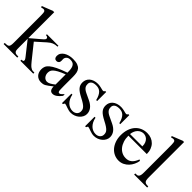

<svg xmlns="http://www.w3.org/2000/svg" viewBox="79 -1485 2288 2288"><g transform="rotate(45 1223.5 -340.5)"><path d="M288.6 0V-18.6Q302.7 -18.6 309.6 -20.8Q316.4 -22.9 318.8 -29.8Q320.3 -33.7 320.3 -37.6Q320.3 -42 318.6 -46.9Q316.9 -51.8 312.7 -58.3Q308.6 -64.9 301.3 -74.2L164.6 -247.1V-101.1Q164.6 -85 165 -74.2Q165.5 -63.5 166.7 -55.9Q168 -48.3 169.9 -43.5Q171.9 -38.6 175.3 -34.7Q179.7 -29.8 183.8 -26.6Q188 -23.4 194.3 -21.5Q200.7 -19.5 210.4 -19Q220.2 -18.6 235.8 -18.6V0H6.3V-18.6Q29.8 -18.6 44.9 -21.2Q60.1 -23.9 68.4 -32.7Q75.2 -40 78.1 -55.7Q81.1 -71.3 81.1 -98.1V-505.4Q81.1 -543.9 80.6 -565.9Q80.1 -587.9 78.6 -599.9Q77.1 -611.8 74.5 -616.5Q71.8 -621.1 67.4 -624.5Q64.5 -627 60.5 -628.9Q56.6 -630.9 50.8 -631.3Q44.9 -631.8 36.6 -630.1Q28.3 -628.4 16.6 -623.5L6.3 -641.1L141.6 -694.8H164.6V-257.8L277.3 -353.5Q293 -366.7 302.2 -375.2Q311.5 -383.8 316.2 -389.6Q320.8 -395.5 322 -399.4Q323.2 -403.3 323.2 -406.7Q323.2 -417 315.4 -423.8Q307.6 -430.7 288.6 -432.1V-447.3H482.9V-432.1Q442.9 -430.7 417 -419.4Q403.8 -414.1 389.4 -404.3Q375 -394.5 357.9 -379.4L240.7 -274.4L357.9 -127.9Q377 -104 389.9 -88.1Q402.8 -72.3 411.9 -62.3Q420.9 -52.2 427.2 -46.4Q433.6 -40.5 439 -36.6Q444.3 -32.7 450 -29.8Q455.6 -26.9 463.9 -22Q468.8 -19.5 479.5 -19Q490.2 -18.6 506.3 -18.6V0Z M944.3 -64.5Q889.2 8.3 837.4 8.3Q826.7 8.3 817.1 4.9Q807.6 1.5 800.5 -6.8Q793.5 -15.1 789.3 -29.1Q785.2 -43 785.2 -64.5Q755.9 -41.5 736.6 -27.1Q717.3 -12.7 702.4 -4.9Q687.5 2.9 674.1 5.6Q660.6 8.3 643.1 8.3Q619.1 8.3 599.6 0.2Q580.1 -7.8 565.9 -22.7Q551.8 -37.6 543.9 -58.8Q536.1 -80.1 536.1 -106Q536.1 -130.9 545.2 -153.3Q554.2 -175.8 581.1 -198.5Q607.9 -221.2 656.7 -245.1Q705.6 -269 785.2 -296.4V-314.9Q785.2 -347.2 780 -369.1Q774.9 -391.1 764.6 -405Q754.4 -418.9 738.8 -425Q723.1 -431.2 701.7 -431.2Q670.9 -431.2 653.3 -415.3Q635.7 -399.4 634.3 -376.5L635.3 -347.2Q636.2 -326.2 624.8 -313.7Q613.3 -301.3 594.7 -301.3Q575.2 -301.3 564.5 -313.7Q553.7 -326.2 553.7 -348.1Q553.7 -374.5 567.1 -395.3Q580.6 -416 603.3 -430.4Q626 -444.8 655.5 -452.4Q685.1 -460 717.3 -460Q765.6 -460 795.2 -449.5Q824.7 -439 840.8 -419.2Q856.9 -399.4 862.1 -371.1Q867.2 -342.8 867.2 -307.6V-155.3Q867.2 -124 868.2 -104Q869.1 -84 869.6 -77.1Q872.1 -64 877 -58.6Q881.8 -53.2 891.1 -53.2Q895.5 -53.2 899.4 -54.4Q903.3 -55.7 908.7 -59.6Q914.1 -63.5 922.4 -71.3Q930.7 -79.1 944.3 -92.8ZM785.2 -267.6Q728.5 -245.6 695.6 -227.3Q662.6 -209 645.5 -192.4Q628.4 -175.8 623.8 -160.4Q619.1 -145 619.1 -128.9Q619.1 -111.3 624.5 -96.7Q629.9 -82 638.9 -71Q647.9 -60.1 660.4 -53.7Q672.9 -47.4 687 -46.9Q706.1 -45.9 730.2 -58.6Q754.4 -71.3 785.2 -96.2Z M1299.3 -112.8Q1299.3 -87.4 1287.1 -64.2Q1274.9 -41 1254.4 -23.4Q1233.9 -5.9 1206.8 4.4Q1179.7 14.6 1149.9 14.6Q1131.8 14.6 1115 10.5Q1098.1 6.3 1082.8 1Q1067.4 -4.4 1054 -9.3Q1040.5 -14.2 1029.3 -15.6Q1023.9 -15.6 1019.5 -7.8Q1015.1 0 1012.2 6.3H996.1V-153.3H1012.2Q1018.6 -119.1 1032 -93.5Q1045.4 -67.9 1063.7 -50.5Q1082 -33.2 1104 -24.4Q1126 -15.6 1149.9 -15.6Q1168 -15.6 1182.1 -21Q1196.3 -26.4 1206.1 -35.4Q1215.8 -44.4 1221.2 -56.4Q1226.6 -68.4 1226.6 -81.5Q1227.1 -98.1 1222.9 -112.1Q1218.8 -126 1206.5 -139.4Q1194.3 -152.8 1172.1 -167.7Q1149.9 -182.6 1113.3 -201.2Q1077.6 -219.7 1054.4 -235.8Q1031.2 -252 1017.8 -268.6Q1004.4 -285.2 999 -302.7Q993.7 -320.3 993.7 -340.8Q993.7 -365.7 1003.2 -387.5Q1012.7 -409.2 1031.2 -425.3Q1049.8 -441.4 1076.9 -450.7Q1104 -460 1139.2 -460Q1154.3 -460 1169.2 -457.3Q1184.1 -454.6 1197.3 -451.4Q1210.4 -448.2 1220.7 -445.6Q1231 -442.9 1236.8 -442.9Q1243.7 -442.9 1248.3 -445.6Q1252.9 -448.2 1258.8 -460H1274.9V-307.6H1258.8Q1250 -343.8 1237.8 -367.7Q1225.6 -391.6 1210.4 -405.8Q1195.3 -419.9 1177 -426Q1158.7 -432.1 1137.7 -432.1Q1092.8 -432.1 1072 -415.8Q1051.3 -399.4 1050.8 -373.5Q1050.3 -360.4 1053 -347.9Q1055.7 -335.4 1063.7 -324Q1071.8 -312.5 1086.2 -301.8Q1100.6 -291 1124 -280.3L1196.3 -246.1Q1247.1 -222.7 1273.2 -189Q1299.3 -155.3 1299.3 -112.8Z M1689 -112.8Q1689 -87.4 1676.8 -64.2Q1664.6 -41 1644 -23.4Q1623.5 -5.9 1596.4 4.4Q1569.3 14.6 1539.6 14.6Q1521.5 14.6 1504.6 10.5Q1487.8 6.3 1472.4 1Q1457 -4.4 1443.6 -9.3Q1430.2 -14.2 1418.9 -15.6Q1413.6 -15.6 1409.2 -7.8Q1404.8 0 1401.9 6.3H1385.7V-153.3H1401.9Q1408.2 -119.1 1421.6 -93.5Q1435.1 -67.9 1453.4 -50.5Q1471.7 -33.2 1493.7 -24.4Q1515.6 -15.6 1539.6 -15.6Q1557.6 -15.6 1571.8 -21Q1585.9 -26.4 1595.7 -35.4Q1605.5 -44.4 1610.8 -56.4Q1616.2 -68.4 1616.2 -81.5Q1616.7 -98.1 1612.5 -112.1Q1608.4 -126 1596.2 -139.4Q1584 -152.8 1561.8 -167.7Q1539.6 -182.6 1502.9 -201.2Q1467.3 -219.7 1444.1 -235.8Q1420.9 -252 1407.5 -268.6Q1394 -285.2 1388.7 -302.7Q1383.3 -320.3 1383.3 -340.8Q1383.3 -365.7 1392.8 -387.5Q1402.3 -409.2 1420.9 -425.3Q1439.5 -441.4 1466.6 -450.7Q1493.7 -460 1528.8 -460Q1543.9 -460 1558.8 -457.3Q1573.7 -454.6 1586.9 -451.4Q1600.1 -448.2 1610.4 -445.6Q1620.6 -442.9 1626.5 -442.9Q1633.3 -442.9 1637.9 -445.6Q1642.6 -448.2 1648.4 -460H1664.6V-307.6H1648.4Q1639.6 -343.8 1627.4 -367.7Q1615.2 -391.6 1600.1 -405.8Q1585 -419.9 1566.7 -426Q1548.3 -432.1 1527.3 -432.1Q1482.4 -432.1 1461.7 -415.8Q1440.9 -399.4 1440.4 -373.5Q1439.9 -360.4 1442.6 -347.9Q1445.3 -335.4 1453.4 -324Q1461.4 -312.5 1475.8 -301.8Q1490.2 -291 1513.7 -280.3L1585.9 -246.1Q1636.7 -222.7 1662.8 -189Q1689 -155.3 1689 -112.8Z M2140.1 -163.6Q2135.3 -130.9 2120.1 -98.9Q2105 -66.9 2081.5 -41.7Q2058.1 -16.6 2026.4 -1Q1994.6 14.6 1956.1 14.6Q1916.5 14.6 1880.9 -1.7Q1845.2 -18.1 1818.6 -48.6Q1792 -79.1 1776.4 -122.3Q1760.7 -165.5 1760.7 -218.8Q1760.7 -275.4 1776.1 -320.3Q1791.5 -365.2 1819.1 -396.5Q1846.7 -427.7 1884.8 -444.3Q1922.9 -460.9 1968.3 -460.9Q2005.4 -460.9 2036.9 -448.5Q2068.4 -436 2091.3 -412.6Q2114.3 -389.2 2127.2 -355.5Q2140.1 -321.8 2140.1 -279.3H1830.1Q1830.1 -229.5 1843.3 -189.9Q1856.4 -150.4 1878.9 -123Q1901.4 -95.7 1930.9 -81.3Q1960.4 -66.9 1993.2 -66.4Q2015.1 -65.9 2033.9 -71Q2052.7 -76.2 2068.8 -88.6Q2085 -101.1 2098.9 -121.8Q2112.8 -142.6 2124.5 -173.3ZM2038.1 -306.6Q2038.1 -343.8 2027.3 -366.9Q2016.6 -390.1 2001.5 -403.3Q1986.3 -416.5 1969.7 -421.4Q1953.1 -426.3 1940.9 -426.3Q1921.4 -426.3 1902.6 -418.5Q1883.8 -410.6 1868.7 -395.5Q1853.5 -380.4 1843.3 -357.9Q1833 -335.4 1830.1 -306.6Z M2206.1 0V-18.6Q2228.5 -18.6 2239.3 -21Q2250 -23.4 2257.8 -33.7Q2260.7 -37.6 2263.2 -42.7Q2265.6 -47.9 2267.6 -55.7Q2269.5 -63.5 2270.5 -74.5Q2271.5 -85.4 2271.5 -101.1V-506.8Q2271.5 -544.9 2270.8 -566.9Q2270 -588.9 2268.3 -600.6Q2266.6 -612.3 2264.2 -616.7Q2261.7 -621.1 2257.8 -624.5Q2253.4 -627.4 2248.5 -629.2Q2243.7 -630.9 2237.8 -630.9Q2231.9 -630.9 2224.1 -629.2Q2216.3 -627.4 2206.1 -623.5L2197.3 -641.1L2332 -694.8H2353V-101.1Q2353 -86.4 2353.8 -75.9Q2354.5 -65.4 2356 -57.9Q2357.4 -50.3 2359.9 -45.2Q2362.3 -40 2365.7 -35.6Q2369.1 -31.2 2373.5 -28.1Q2377.9 -24.9 2384.5 -22.7Q2391.1 -20.5 2401.1 -19.5Q2411.1 -18.6 2425.3 -18.6V0Z"/></g></svg>

Font: Doulos SIL CyrE
Style: Regular
Weight: 400
Designer: Walt Agee, Victor Gaultney, Peter Martin, Debbi Hosken, Becca Hirsbrunner
Foundry: SIL International
Version: Version 5.000